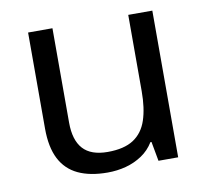

<svg xmlns="http://www.w3.org/2000/svg" viewBox="-66 -675 750 691"><g transform="rotate(-10 309.0 -329.0)"><path d="M533 -602V-66H461L448 -137H444Q427 -109 400 -91Q373 -73 341 -64.5Q309 -56 274 -56Q210 -56 166.5 -76.5Q123 -97 101 -140Q79 -183 79 -251V-602H168V-257Q168 -193 197 -161Q226 -129 287 -129Q347 -129 381.5 -151.5Q416 -174 430.5 -217.5Q445 -261 445 -323V-602Z"/></g></svg>

Font: Noto Sans Malayalam UI
Style: Regular
Weight: 400
Designer: Jelle Bosma - Monotype Design Team
Foundry: Monotype Imaging Inc.
Version: Version 2.104